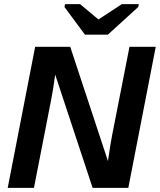

<svg xmlns="http://www.w3.org/2000/svg" viewBox="-20 -916 779 936"><path d="M230.5 -435.5 145.5 0H17.6L151.4 -688H322.3L506.3 -130.9Q513.7 -181.2 517.8 -207.3Q522 -233.4 526.4 -255.9L611.3 -688H739.3L605.5 0H431.6L249 -552.2Q243.7 -512.7 239 -483.4Q234.4 -454.1 230.5 -435.5ZM653.8 -881.8 505.9 -747.1H394L294.4 -881.8L296.9 -896H370.1L459 -821.8H460.9L574.2 -896H656.7Z"/></svg>

Font: Arimo
Style: Italic
Weight: 400
Italic angle: -12°
Designer: Steve Matteson
Foundry: Monotype Imaging Inc.
Version: Version 1.33